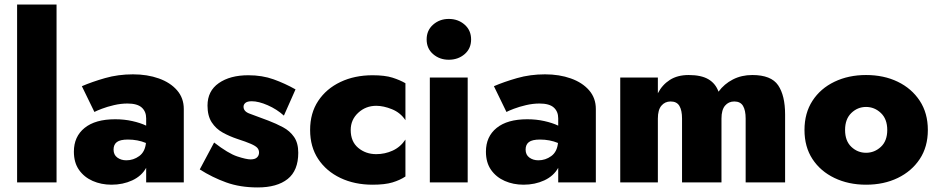

<svg xmlns="http://www.w3.org/2000/svg" viewBox="-20 -800 4120 842"><path d="M55 -780H228V0H55Z M394 -309 339 -422Q383 -441 440.5 -457.5Q498 -474 563 -474Q626 -474 676.5 -456Q727 -438 756.5 -404Q786 -370 786 -322V0H621V-64Q601 -28 560 -9Q519 10 469 10Q424 10 386.5 -6.5Q349 -23 326.5 -55Q304 -87 304 -135Q304 -201 351 -239Q398 -277 485 -277Q525 -277 560.5 -269Q596 -261 621 -249V-281Q621 -311 601.5 -328.5Q582 -346 539 -346Q510 -346 480 -339Q450 -332 426.5 -323Q403 -314 394 -309ZM478 -144Q478 -121 494.5 -109Q511 -97 534 -97Q565 -97 590.5 -115.5Q616 -134 620 -173Q584 -188 541 -188Q507 -188 492.5 -177Q478 -166 478 -144Z M919 -175Q981 -127 1020.5 -114Q1060 -101 1079 -101Q1098 -101 1107 -109.5Q1116 -118 1116 -131Q1116 -143 1108.5 -151.5Q1101 -160 1080.5 -169Q1060 -178 1020 -191Q987 -202 957 -218.5Q927 -235 908.5 -263.5Q890 -292 890 -337Q890 -401 939.5 -435.5Q989 -470 1069 -470Q1130 -470 1180 -452Q1230 -434 1276 -408L1225 -293Q1194 -321 1154 -338.5Q1114 -356 1084 -356Q1065 -356 1056.5 -349Q1048 -342 1048 -332Q1048 -311 1075 -301.5Q1102 -292 1157 -271Q1191 -258 1221 -242Q1251 -226 1269.5 -199.5Q1288 -173 1288 -130Q1288 -52 1241.5 -15Q1195 22 1110 22Q1033 22 972 0Q911 -22 856 -57Z M1518 -230Q1518 -179 1551 -151.5Q1584 -124 1630 -124Q1668 -124 1702 -139.5Q1736 -155 1758 -188V-26Q1734 -10 1701 0Q1668 10 1614 10Q1535 10 1473 -19.5Q1411 -49 1375.5 -102.5Q1340 -156 1340 -230Q1340 -304 1375.5 -357.5Q1411 -411 1473 -440.5Q1535 -470 1614 -470Q1668 -470 1701 -459.5Q1734 -449 1758 -435V-273Q1736 -306 1699 -321Q1662 -336 1630 -336Q1584 -336 1551 -305.5Q1518 -275 1518 -230Z M1851 -627Q1851 -667 1879.5 -692Q1908 -717 1948 -717Q1989 -717 2017.5 -692Q2046 -667 2046 -627Q2046 -587 2017.5 -562.5Q1989 -538 1948 -538Q1908 -538 1879.5 -562.5Q1851 -587 1851 -627ZM1865 -460H2031V0H1865Z M2201 -309 2146 -422Q2190 -441 2247.5 -457.5Q2305 -474 2370 -474Q2433 -474 2483.5 -456Q2534 -438 2563.5 -404Q2593 -370 2593 -322V0H2428V-64Q2408 -28 2367 -9Q2326 10 2276 10Q2231 10 2193.5 -6.5Q2156 -23 2133.5 -55Q2111 -87 2111 -135Q2111 -201 2158 -239Q2205 -277 2292 -277Q2332 -277 2367.5 -269Q2403 -261 2428 -249V-281Q2428 -311 2408.5 -328.5Q2389 -346 2346 -346Q2317 -346 2287 -339Q2257 -332 2233.5 -323Q2210 -314 2201 -309ZM2285 -144Q2285 -121 2301.5 -109Q2318 -97 2341 -97Q2372 -97 2397.5 -115.5Q2423 -134 2427 -173Q2391 -188 2348 -188Q2314 -188 2299.5 -177Q2285 -166 2285 -144Z M3423 -298V0H3250V-280Q3250 -316 3238.5 -335.5Q3227 -355 3200 -355Q3175 -355 3159.5 -336.5Q3144 -318 3144 -280V0H2971V-280Q2971 -316 2959.5 -335.5Q2948 -355 2921 -355Q2896 -355 2880.5 -336.5Q2865 -318 2865 -280V0H2700V-460H2865V-391Q2884 -428 2917.5 -449.5Q2951 -471 3000 -471Q3055 -471 3086.5 -452.5Q3118 -434 3131 -398Q3156 -432 3194 -451.5Q3232 -471 3279 -471Q3362 -471 3392.5 -426Q3423 -381 3423 -298Z M3508 -230Q3508 -304 3543 -358Q3578 -412 3639.5 -441.5Q3701 -471 3778 -471Q3856 -471 3917 -441.5Q3978 -412 4013.5 -358Q4049 -304 4049 -230Q4049 -156 4013.5 -102.5Q3978 -49 3917 -19.5Q3856 10 3778 10Q3701 10 3639.5 -19.5Q3578 -49 3543 -102.5Q3508 -156 3508 -230ZM3686 -230Q3686 -182 3713.5 -156Q3741 -130 3778 -130Q3815 -130 3843 -156Q3871 -182 3871 -230Q3871 -278 3843 -304.5Q3815 -331 3778 -331Q3741 -331 3713.5 -304.5Q3686 -278 3686 -230Z"/></svg>

Font: Jost* Heavy
Style: Regular
Weight: 800
Version: Version 3.7